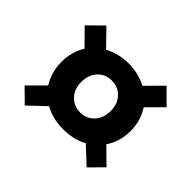

<svg xmlns="http://www.w3.org/2000/svg" viewBox="-111 -730 781 781"><g transform="rotate(45 280.0 -339.5)"><path d="M175.8 -501Q222.2 -526.9 280.8 -526.9Q336.4 -526.9 383.8 -502L453.1 -571.8L515.1 -509.8L449.2 -443.8Q480 -397.9 480 -337.9Q480 -276.4 448.2 -230L515.1 -164.1L458 -106.9L386.2 -173.8Q341.8 -148.9 280.8 -148.9Q220.2 -148.9 173.8 -174.8L102.1 -106.9L43.9 -164.1L111.8 -231.9Q82 -280.3 82 -337.9Q82 -397 110.8 -441.9L43.9 -509.8L106.9 -571.8ZM280.8 -246.1Q317.4 -246.1 341.3 -271.5Q365.2 -296.9 365.2 -337.9Q365.2 -378.9 341.3 -404.1Q317.4 -429.2 280.8 -429.2Q244.1 -429.2 220.5 -403.8Q196.8 -378.4 196.8 -336.9Q196.8 -296.9 220.7 -271.5Q244.6 -246.1 280.8 -246.1Z"/></g></svg>

Font: Raleway-v4020 ExtraBold
Style: Regular
Weight: 800
Designer: Matt McInerney, Pablo Impallari, Rodrigo Fuenzalida
Foundry: Matt McInerney, Pablo Impallari, Rodrigo Fuenzalida
Version: Version 4.020;PS 004.020;hotconv 1.0.88;makeotf.lib2.5.64775